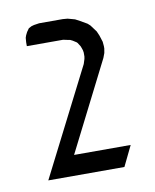

<svg xmlns="http://www.w3.org/2000/svg" viewBox="-55 -628 387 478"><g transform="rotate(-10 138.5 -389.5)"><path d="M29.8 -194.8 167 -464.8 170.9 -477.1 171.9 -482.9V-493.2L170.9 -499L168.9 -504.9L167 -509.8L161.1 -519L159.2 -521L149.9 -526.9L144 -529.8L138.2 -530.8L127 -533.2H35.2V-543L36.1 -554.2L38.1 -560.1L42 -567.9L47.9 -576.2L55.2 -580.1L62 -582L75.2 -584H134.8L147 -583L165 -578.1L176.8 -571.8L193.8 -562L200.2 -556.2L212.9 -539.1L217.8 -527.8L223.1 -511.2L224.1 -500V-494.1L222.2 -482.9L217.8 -471.2L104 -246.1H247.1L222.2 -194.8Z"/></g></svg>

Font: Petahja
Style: Regular
Weight: 400
Designer: T. Christopher White
Version: Version 1.1